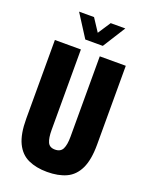

<svg xmlns="http://www.w3.org/2000/svg" viewBox="-163 -965 826 1061"><g transform="rotate(20 249.5 -434.5)"><path d="M249 12Q185 12 138 -9.5Q91 -31 66 -83Q41 -135 41 -225V-688H194V-215Q194 -168 205 -143.5Q216 -119 248 -119Q281 -119 293 -143.5Q305 -168 305 -215V-688H458V-225Q458 -135 433 -83Q408 -31 361.5 -9.5Q315 12 249 12ZM113 -881H201L270 -776H230L299 -881H385L301 -748H198Z"/></g></svg>

Font: Archivo ExtraCondensed ExtraBold
Style: Regular
Weight: 800
Width: 2
Designer: Hector Gatti
Foundry: Omnibus-Type
Version: Version 2.001